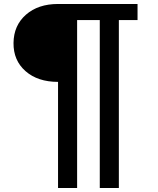

<svg xmlns="http://www.w3.org/2000/svg" viewBox="-20 -728 793 966"><path d="M672 -627H578V218H482V-627H368V218H272V-316Q170 -316 108.5 -370Q47 -424 48 -512Q49 -600 110.5 -654Q172 -708 272 -708H672Z"/></svg>

Font: Metropolitano Medium
Style: Regular
Weight: 500
Designer: Fonts by Alex Slobzheninov & Chris M. Simpson / Changes by Cristiano Sobral
Foundry: Fonts by Alex Slobzheninov & Chris M. Simpson / Changes by Cristiano Sobral
Version: Version 1.00;August 30, 2020;FontCreator 13.0.0.2681 64-bit